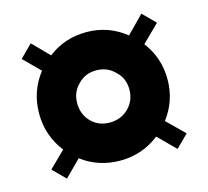

<svg xmlns="http://www.w3.org/2000/svg" viewBox="-76 -583 702 647"><g transform="rotate(-15 275.0 -259.0)"><path d="M138 -438Q196 -483 272.5 -483Q349 -483 409 -435L468 -495L511 -452L451 -393Q496 -334 496 -259Q496 -184 451 -125L511 -66L468 -23L409 -82Q349 -35 272.5 -35Q196 -35 138 -79L82 -23L39 -66L95 -121Q48 -181 48 -258.5Q48 -336 95 -396L39 -452L82 -495ZM336 -323Q310 -350 271 -350Q232 -350 207 -323Q181 -298 181 -259Q181 -220 206.5 -194Q232 -168 271 -168Q310 -168 336.5 -194Q363 -220 363 -259Q363 -298 336 -323Z"/></g></svg>

Font: Titillium Web Black
Style: Regular
Weight: 900
Version: Version 1.002;PS 35.000;hotconv 1.0.70;makeotf.lib2.5.55311